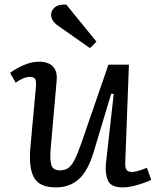

<svg xmlns="http://www.w3.org/2000/svg" viewBox="-20 -800 692 834"><path d="M24 -483Q43 -499 79 -515.5Q115 -532 149 -532Q190 -532 210 -511Q230 -490 226 -449L200 -153Q196 -104 203.5 -82Q211 -60 241 -60Q261 -60 275.5 -69.5Q290 -79 303.5 -105Q317 -131 334 -180L451 -519H540L524 -93Q523 -71 530 -62Q537 -53 554 -53Q573 -53 618 -71L637 -19Q626 -13 605 -5.5Q584 2 559.5 8Q535 14 513 14Q462 14 449 -15.5Q436 -45 440 -88L474 -392L463 -393L387 -140Q362 -57 322 -21.5Q282 14 223 14Q151 14 127.5 -29Q104 -72 112 -159L136 -423Q138 -448 132.5 -457Q127 -466 110 -466Q83 -466 48 -441ZM399 -619 371 -591 231 -689Q202 -710 202 -737Q202 -754 218 -768Q234 -782 268 -780Z"/></svg>

Font: Literata 7pt
Style: Italic
Weight: 400
Italic angle: -2°
Designer: Latin by Veronika Burian and Jose Scaglione. Greek by Irene Vlachou. Cyrillic by Vera Evstafieva
Foundry: TypeTogether
Version: Version 3.002